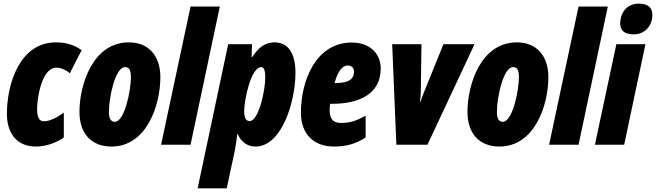

<svg xmlns="http://www.w3.org/2000/svg" viewBox="-20 -796 3608 1056"><path d="M177 10C235 10 295 -13 331 -40V-177C288 -145 251 -129 221 -129C196 -129 184 -152 184 -195C184 -259 210 -424 290 -424C314 -424 344 -411 364 -393L429 -520C388 -549 344 -563 288 -563C89 -563 18 -336 18 -170C18 -60 75 10 177 10Z M593 10C786 10 862 -216 862 -372C862 -488 798 -563 689 -563C488 -563 417 -326 417 -181C417 -62 482 10 593 10ZM612 -126C589 -126 579 -146 579 -180C579 -261 614 -427 668 -427C691 -427 700 -409 700 -372C700 -292 663 -126 612 -126Z M866 0H1028L1189 -760H1028Z M1067 240H1227L1272 30C1275 13 1281 -21 1285 -58H1288C1306 -15 1341 10 1385 10C1530 10 1605 -237 1605 -396C1605 -510 1560 -563 1490 -563C1444 -563 1406 -542 1368 -483H1364L1366 -553H1235ZM1353 -130C1333 -130 1323 -147 1323 -184C1323 -249 1361 -427 1417 -427C1431 -427 1439 -409 1439 -372C1439 -295 1402 -130 1353 -130Z M1817 10C1876 10 1932 -1 1991 -40V-160C1936 -129 1903 -120 1855 -120C1814 -120 1793 -139 1793 -193C1793 -202 1794 -214 1796 -225H1806C1964 -225 2074 -285 2074 -419C2074 -506 2009 -562 1915 -562C1715 -562 1635 -349 1635 -176C1635 -60 1704 10 1817 10ZM1820 -339C1839 -408 1865 -436 1892 -436C1912 -436 1927 -423 1927 -403C1927 -366 1907 -339 1822 -339Z M2160 0H2331L2590 -553H2419L2314 -294C2307 -276 2298 -254 2294 -238H2290C2295 -272 2295 -304 2295 -337L2298 -553H2137Z M2727 10C2920 10 2996 -216 2996 -372C2996 -488 2932 -563 2823 -563C2622 -563 2551 -326 2551 -181C2551 -62 2616 10 2727 10ZM2746 -126C2723 -126 2713 -146 2713 -180C2713 -261 2748 -427 2802 -427C2825 -427 2834 -409 2834 -372C2834 -292 2797 -126 2746 -126Z M3000 0H3162L3323 -760H3162Z M3465 -607C3527 -607 3568 -654 3568 -715C3568 -756 3541 -776 3493 -776C3421 -776 3391 -717 3391 -668C3391 -627 3416 -607 3465 -607ZM3252 0H3413L3530 -553H3370Z"/></svg>

Font: Noto Sans UI Condensed Black
Style: Italic
Weight: 900
Width: 3
Italic angle: -192°
Designer: Monotype Design Team
Foundry: Monotype Imaging Inc.
Version: Version 1.901